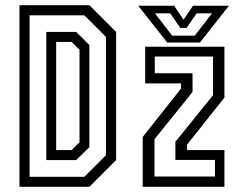

<svg xmlns="http://www.w3.org/2000/svg" viewBox="-20 -720 932 740"><path d="M55 0V-700H324.5L427.5 -597V-103L324.5 0ZM94 -38.5H305L388.5 -122V-577.5L305 -661H94ZM158.5 -103V-597H273.5L324.5 -546.5V-153L273.5 -103ZM196.5 -141.5H256L286.5 -172V-528L256 -558.5H196.5ZM530 0V-192L677.5 -378.5V-398.5H539.5V-540H845V-344L701 -162.5V-141.5H845V0ZM575.5 -39.5H808.5V-103.5H656V-173.5L801 -353V-502H576.5V-437.5H722V-365.5L575.5 -183.5ZM624.5 -556 512.5 -698H651L687.5 -644L724 -698H862.5L750.5 -556ZM643.5 -582.5H730.5L797 -668.5H738L699 -612.5H675L636 -668.5H577.5Z"/></svg>

Font: Tourney Condensed
Style: Regular
Weight: 400
Width: 3
Designer: Tyler Finck
Foundry: Etcetera Type Co
Version: Version 1.010; ttfautohint (v1.8.3)